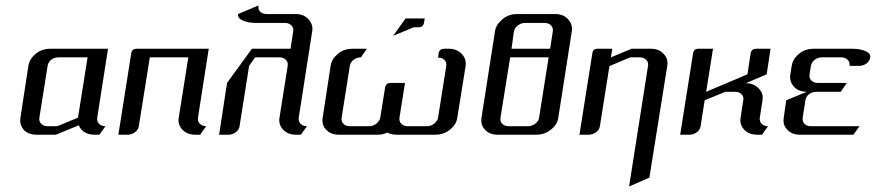

<svg xmlns="http://www.w3.org/2000/svg" viewBox="-20 -489 3179 697"><path d="M53.2 -52.2Q53.2 -55.2 54.2 -62L83 -250Q86.4 -274.4 109.9 -293.9Q131.3 -312 163.1 -312H372.1L333 -62Q331.1 -48.3 339.4 -39.6Q348.1 -30.8 362.8 -30.8L340.8 0H323.2Q292.5 0 275.9 -18.1Q269.5 -25.4 266.1 -34.2L183.1 0H112.8Q82.5 0 65.9 -18.1Q53.2 -33.7 53.2 -52.2ZM123 -62Q120.6 -48.8 129.4 -40Q138.7 -30.8 152.8 -30.8H188L263.2 -62L297.9 -280.8H192.9Q177.7 -280.8 166.5 -272.5Q154.8 -263.7 152.8 -250Z M409.7 0 456.5 -295.9Q459.5 -312 475.6 -312H737.8L698.7 -62Q696.8 -48.3 705.6 -39.6Q714.4 -30.8 728.5 -30.8L706.5 0H689Q659.7 0 642.1 -18.1Q627.9 -33.2 627.9 -52.7Q627.9 -55.2 628.9 -62L663.6 -280.8H523.9L483.9 -30.8Q481.9 -17.1 469.7 -8.8Q458 0 443.8 0Z M775.4 0 804.2 -188 894.5 -312H1034.7L1044.4 -375Q1046.4 -388.2 1037.6 -397Q1028.8 -405.8 1014.6 -405.8H908.2Q880.4 -405.8 860.4 -415Q841.8 -423.8 844.2 -438L918.5 -469.2Q916 -455.1 924.8 -446.3Q933.1 -438 949.2 -438H1054.7Q1082.5 -438 1100.1 -418.9Q1114.3 -403.3 1114.3 -384.3Q1114.3 -380.9 1113.3 -375L1064.5 -62Q1062.5 -48.3 1071.3 -39.6Q1080.1 -30.8 1094.2 -30.8L1072.3 0H1054.7Q1025.4 0 1007.8 -18.1Q993.7 -33.2 993.7 -52.7Q993.7 -55.2 994.6 -62L1024.4 -250Q1026.4 -263.2 1017.6 -272Q1008.8 -280.8 994.6 -280.8H906.2L884.3 -250L849.6 -30.8Q847.7 -17.1 835.4 -8.8Q823.7 0 809.6 0Z M1150.4 -52.2Q1150.4 -55.2 1151.4 -62L1180.2 -250Q1183.6 -274.4 1207 -293.9Q1228.5 -312 1260.3 -312H1312L1290 -280.8Q1275.4 -280.8 1263.7 -272Q1252.4 -263.2 1250 -250L1220.2 -62Q1218.3 -47.9 1226.6 -39.6Q1235.4 -30.8 1250 -30.8H1320.3Q1334 -30.8 1346.2 -40Q1358.4 -50.8 1360.4 -62L1377.9 -170.9Q1380.9 -188 1397.9 -188H1450.2L1430.2 -62Q1428.2 -48.3 1437 -39.6Q1445.8 -30.8 1460 -30.8H1530.3Q1543.9 -30.8 1556.2 -40Q1568.4 -50.8 1570.3 -62L1600.1 -250Q1602.1 -262.7 1593.3 -271.5Q1585 -279.8 1570.3 -279.8L1572.3 -295.9Q1575.2 -312 1593.3 -312H1610.4Q1637.7 -312 1656.2 -293.5Q1670.9 -277.8 1670.9 -258.8Q1670.9 -252.9 1670.4 -250L1640.1 -62Q1636.7 -36.6 1613.3 -18.1Q1590.8 0 1560.1 0H1420.4Q1399.9 0 1386.2 -7.8Q1370.6 0 1351.1 0H1210Q1180.7 0 1164.1 -18.1Q1150.4 -32.2 1150.4 -52.2ZM1407.2 -358.9 1452.1 -421.9H1522L1519 -405.8Q1516.1 -390.1 1500 -390.1H1481.9Z M1727.1 -52.2Q1727.1 -55.2 1728 -62L1776.9 -375Q1780.3 -399.4 1803.7 -418.9Q1826.2 -438 1856 -438H1997.1Q2024.9 -438 2042.5 -418.9Q2056.6 -403.3 2056.6 -384.3Q2056.6 -380.9 2055.7 -375L2006.8 -62Q2003.4 -36.6 1979.5 -18.1Q1956.5 0 1927.7 0H1786.6Q1757.3 0 1740.7 -18.1Q1727.1 -32.2 1727.1 -52.2ZM1796.9 -62Q1794.9 -47.9 1803.2 -39.6Q1812 -30.8 1826.7 -30.8H1897Q1910.6 -30.8 1922.9 -40Q1935.1 -48.3 1937 -62L1971.7 -280.8H1832ZM1836.9 -312H1977.1L1986.8 -375Q1988.8 -388.2 1980 -397Q1971.2 -405.8 1957 -405.8H1886.7Q1872.1 -405.8 1860.4 -397Q1848.6 -388.2 1845.7 -375Z M2083.5 0 2130.4 -295.9Q2132.3 -312 2149.4 -312H2202.6L2197.8 -280.8L2272.5 -312H2342.8Q2372.1 -312 2388.7 -293.9Q2403.3 -279.3 2403.3 -259.3Q2403.3 -255.9 2402.3 -250L2337.4 155.8L2263.7 188L2332.5 -250Q2334.5 -263.2 2325.7 -272Q2316.9 -280.8 2302.7 -280.8H2267.6L2192.4 -249L2157.7 -30.8Q2155.8 -17.1 2143.6 -8.8Q2130.4 0 2117.7 0Z M2449.2 0 2496.1 -295.9Q2499 -312 2515.1 -312H2568.4L2543.5 -155.8L2693.4 -219.2L2705.1 -295.9Q2708 -312 2726.1 -312H2777.3L2763.2 -219.2L2687.5 -187Q2715.3 -187 2733.9 -168.5Q2749 -153.3 2749 -133.8Q2749 -130.9 2748 -125L2738.3 -62Q2736.3 -48.3 2745.1 -39.6Q2753.9 -30.8 2768.1 -30.8L2746.1 0H2728.5Q2699.2 0 2681.6 -18.1Q2667.5 -33.2 2667.5 -52.7Q2667.5 -55.2 2668.5 -62L2678.2 -125Q2680.7 -138.2 2671.9 -147Q2663.1 -155.8 2648.4 -155.8H2613.3L2538.1 -125L2523.4 -30.8Q2521.5 -17.1 2509.3 -8.8Q2497.6 0 2483.4 0Z M2824.2 -52.2Q2824.2 -55.2 2825.2 -62L2834 -125L2909.2 -155.8Q2878.4 -155.8 2861.8 -174.8Q2848.1 -189.9 2848.1 -209.5Q2848.1 -212.4 2849.1 -219.2L2854 -250Q2857.4 -274.4 2880.9 -293.9Q2902.3 -312 2934.1 -312H3074.2Q3103 -312 3122.1 -303.2Q3141.6 -294.4 3139.2 -280.8Q3137.2 -267.6 3126 -258.8Q3114.3 -250 3099.1 -250H3064Q3065.9 -263.2 3057.1 -272Q3048.3 -280.8 3034.2 -280.8H2963.9Q2949.2 -280.8 2937.5 -272Q2926.3 -263.2 2923.8 -250L2918.9 -219.2Q2916.5 -205.6 2925.3 -196.8Q2934.1 -188 2949.2 -188H3054.2L3032.2 -155.8H2943.8Q2928.7 -155.8 2917.5 -147.5Q2905.8 -138.7 2903.8 -125L2894 -62Q2892.1 -47.9 2900.4 -39.6Q2909.2 -30.8 2923.8 -30.8H3100.1L3078.1 0H2883.8Q2854.5 0 2837.9 -18.1Q2824.2 -32.2 2824.2 -52.2Z"/></svg>

Font: Hhenum
Style: Italic
Weight: 400
Designer: T. Christopher White
Version: Version 1.0